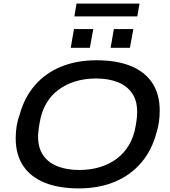

<svg xmlns="http://www.w3.org/2000/svg" viewBox="-20 -1032 943 1064"><path d="M416 12Q306 12 228 -19.5Q150 -51 108.5 -113Q67 -175 67 -266Q67 -302 72.5 -335Q78 -368 89 -397Q115 -492 173.5 -559.5Q232 -627 318.5 -662.5Q405 -698 515 -698Q626 -698 704 -666.5Q782 -635 823.5 -573Q865 -511 865 -420Q865 -388 861 -358Q857 -328 848 -300Q823 -202 764 -132Q705 -62 617 -25Q529 12 416 12ZM419 -90Q481 -90 533.5 -106Q586 -122 627 -152.5Q668 -183 695 -229Q722 -275 732 -335Q734 -349 736 -360.5Q738 -372 738.5 -381Q739 -390 739.5 -397.5Q740 -405 740 -413Q740 -475 712 -515.5Q684 -556 633 -576.5Q582 -597 512 -597Q450 -597 397.5 -581Q345 -565 304 -534.5Q263 -504 236.5 -458.5Q210 -413 200 -353Q197 -338 195.5 -326.5Q194 -315 193 -306Q192 -297 191.5 -289.5Q191 -282 191 -275Q191 -213 219 -172Q247 -131 298.5 -110.5Q350 -90 419 -90ZM372 -767 390 -871H497L478 -767ZM593 -767 611 -871H719L700 -767ZM392 -941 404 -1012H753L741 -941Z"/></svg>

Font: Archivo SemiExpanded Medium
Style: Italic
Weight: 500
Width: 6
Italic angle: -10°
Designer: Hector Gatti
Foundry: Omnibus-Type
Version: Version 2.001